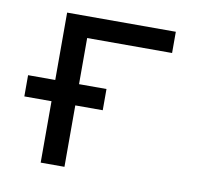

<svg xmlns="http://www.w3.org/2000/svg" viewBox="-65 -599 706 668"><g transform="rotate(10 288.0 -265.0)"><path d="M120 0H204V-217H301V-292H204V-455H504V-530H120V-292H24V-217H120Z"/></g></svg>

Font: Iosevka SS01 Extended
Style: Regular
Weight: 400
Width: 7
Monospace: yes
Designer: Belleve Invis
Foundry: Belleve Invis
Version: Version 3.4.7; ttfautohint (v1.8.3)